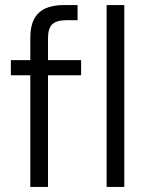

<svg xmlns="http://www.w3.org/2000/svg" viewBox="-20 -740 583 760"><path d="M100 0V-591Q100 -635 114.5 -663.5Q129 -692 158.5 -706Q188 -720 232 -720H287V-660H243Q204 -660 187 -644Q170 -628 170 -588V0ZM23 -442V-502H301V-442ZM402 0V-720H472V0Z"/></svg>

Font: DM Sans 16pt Light
Style: Regular
Weight: 300
Version: Version 4.004;gftools[0.9.30]